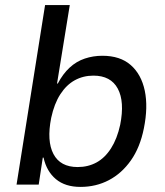

<svg xmlns="http://www.w3.org/2000/svg" viewBox="-20 -725 647 754"><path d="M296 9Q236 9 199.5 -21.5Q163 -52 151 -106H148L132 0H45L157 -705H254L204 -397H207Q227 -435 253.5 -459.5Q280 -484 313 -495Q346 -506 382 -506Q452 -506 493.5 -469.5Q535 -433 548.5 -369Q562 -305 545 -221Q530 -146 494 -95Q458 -44 407.5 -17.5Q357 9 296 9ZM285 -69Q326 -69 359 -87Q392 -105 416 -142.5Q440 -180 452 -235Q470 -326 442.5 -377Q415 -428 347 -428Q307 -428 274 -410Q241 -392 217 -355Q193 -318 181 -262Q163 -171 190 -120Q217 -69 285 -69Z"/></svg>

Font: Nunito Sans 7pt SemiCondensed Medium
Style: Italic
Weight: 500
Width: 4
Italic angle: -9°
Designer: Vernon Adams
Foundry: Vernon Adams
Version: Version 3.101;gftools[0.9.27]